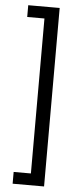

<svg xmlns="http://www.w3.org/2000/svg" viewBox="-60 -778 384 943"><g transform="rotate(5 132.5 -306.0)"><path d="M40 76H125V-688H40V-746H195V134H40Z"/></g></svg>

Font: Niramit Light
Style: Regular
Weight: 300
Designer: Katatrad Aksorn Co.,Ltd.
Foundry: Cadson Demak Co.,Ltd.
Version: Version 1.000; ttfautohint (v1.6)